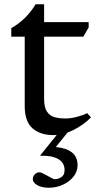

<svg xmlns="http://www.w3.org/2000/svg" viewBox="-20 -624 453 901"><path d="M230 10Q169 10 132.5 -22Q96 -54 96 -126V-452H33V-492Q104 -532 147 -604H187V-520H396V-495L371 -452H187V-160Q187 -120 200.5 -100Q214 -80 236.5 -74Q259 -68 287 -68Q312 -68 340.5 -75.5Q369 -83 389 -93L407 -73Q371 -37 324 -13.5Q277 10 230 10ZM208 257Q176 257 155 245Q134 233 134 216Q134 200 148 190Q162 180 178 188L201 200Q215 207 223 212Q231 217 238 217Q252 217 267.5 207.5Q283 198 283 174Q283 139 252.5 122Q222 105 170 107L169 105L261 -9L296 -1L242 66Q289 70 316.5 90.5Q344 111 344 152Q344 180 325.5 204Q307 228 276 242.5Q245 257 208 257Z"/></svg>

Font: Hedvig Letters Serif 12pt
Style: Regular
Weight: 400
Designer: Alexander Örn & Tor Weibull
Foundry: Kanon Foundry
Version: Version 1.000; ttfautohint (v1.8.4.7-5d5b)